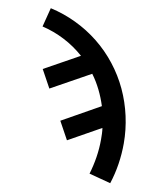

<svg xmlns="http://www.w3.org/2000/svg" viewBox="-84 -598 768 890"><g transform="rotate(10 300.0 -152.5)"><path d="M495 223 393 196Q405 156 411.5 114.5Q418 73 418 31Q418 18 417.5 4Q417 -10 415 -23L263 62L217 -22L395 -122Q383 -160 365.5 -195.5Q348 -231 325 -262L141 -160L95 -244L259 -335Q216 -373 165.5 -399Q115 -425 60 -438L83 -528Q146 -514 204.5 -486Q263 -458 313 -418Q363 -378 403 -327Q443 -276 470 -218Q497 -160 511 -96.5Q525 -33 525 31Q525 80 517.5 128.5Q510 177 495 223Z"/></g></svg>

Font: Iosevka SS04 Semibold Extended
Style: Regular
Weight: 600
Width: 7
Monospace: yes
Designer: Belleve Invis
Foundry: Belleve Invis
Version: Version 19.0.0; ttfautohint (v1.8.4)